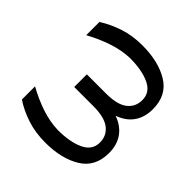

<svg xmlns="http://www.w3.org/2000/svg" viewBox="-94 -778 1039 1039"><g transform="rotate(-45 425.0 -258.5)"><path d="M229 -528.3Q192.9 -462.9 171.9 -399.7Q150.9 -336.4 148.9 -274.4Q148.9 -181.6 176.3 -123.3Q203.6 -64.9 262.2 -64.9Q314.5 -64.9 345.5 -104.5Q376.5 -144 376.5 -229.5V-376H473.1V-229.5Q473.1 -144 503.9 -104.5Q534.7 -64.9 587.4 -64.9Q646 -64.9 673.3 -122.8Q700.7 -180.7 700.7 -274.4Q698.2 -336.4 677.2 -399.7Q656.2 -462.9 620.6 -528.3H721.7Q754.9 -476.6 775.9 -413.1Q796.9 -349.6 796.9 -274.4Q796.9 -149.9 747.6 -69.8Q698.2 10.3 592.8 10.3Q530.8 10.3 488 -19.5Q445.3 -49.3 424.8 -107.4Q403.8 -49.3 361.1 -19.5Q318.4 10.3 257.3 10.3Q151.4 10.3 102.1 -69.8Q52.7 -149.9 52.7 -274.4Q52.7 -350.1 73.5 -413.6Q94.2 -477.1 128.4 -528.3Z"/></g></svg>

Font: GeogebraSans
Style: Regular
Weight: 400
Designer: Google
Version: Version 1.100140; 2013